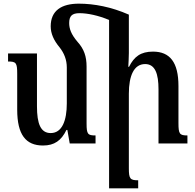

<svg xmlns="http://www.w3.org/2000/svg" viewBox="-20 -784 1068 1049"><path d="M735 201C691 201 684 193 684 136V-272C684 -371 712 -434 773 -434C828 -434 846 -380 846 -296V0H1004V-44C961 -44 955 -52 955 -112V-314C955 -444 908 -502 816 -502C749 -502 713 -475 685 -419H681C682 -443 684 -468 684 -494V-704C589 -746 494 -764 411 -764C317 -764 257 -727 257 -640C257 -601 274 -563 305 -526C331 -493 345 -457 345 -415V-219C345 -127 320 -57 257 -57C202 -57 182 -108 182 -203V-492H24V-448C68 -448 74 -441 74 -381V-185C74 -48 121 11 215 11C277 11 315 -16 343 -74H348L361 0H502V-44C460 -44 453 -50 453 -109V-420C453 -476 439 -516 404 -555C368 -597 358 -628 358 -658C358 -696 373 -712 414 -712C458 -712 516 -700 576 -675V245H735Z"/></svg>

Font: Noto Serif Armenian Condensed Semi
Style: Regular
Weight: 600
Width: 3
Designer: Monotype Design Team
Foundry: Monotype Imaging Inc.
Version: Version 1.901